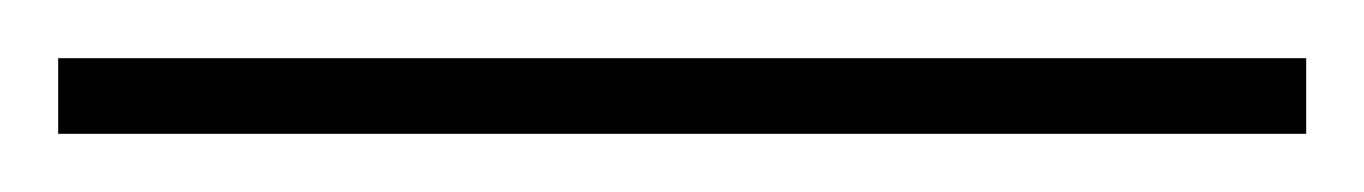

<svg xmlns="http://www.w3.org/2000/svg" viewBox="-24 -806 469 66"><path d="M425 -760V-786H-4V-760Z"/></svg>

Font: Noto Sans Devanagari Condensed Thin
Style: Regular
Weight: 100
Width: 3
Designer: Jelle Bosma - Monotype Design Team
Foundry: Monotype Imaging Inc.
Version: Version 2.004